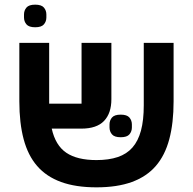

<svg xmlns="http://www.w3.org/2000/svg" viewBox="-20 -792 828 824"><path d="M394 12Q305 12 242 -11Q179 -34 139.5 -79.5Q100 -125 81.5 -194.5Q63 -264 63 -357V-608H191V-347H330V-608H458V-366Q458 -306 426.5 -273Q395 -240 329 -240H202Q218 -168 264.5 -136.5Q311 -105 394 -105Q447 -105 485.5 -118Q524 -131 548.5 -159Q573 -187 585 -231.5Q597 -276 597 -340V-608H725V-357Q725 -264 706.5 -194.5Q688 -125 648.5 -79.5Q609 -34 546 -11Q483 12 394 12ZM498 -203Q471 -203 460.5 -215.5Q450 -228 450 -245V-258Q450 -275 460.5 -287.5Q471 -300 498 -300Q525 -300 535.5 -287.5Q546 -275 546 -258V-245Q546 -228 535.5 -215.5Q525 -203 498 -203ZM131 -675Q104 -675 93.5 -687.5Q83 -700 83 -717V-730Q83 -747 93.5 -759.5Q104 -772 131 -772Q158 -772 168.5 -759.5Q179 -747 179 -730V-717Q179 -700 168.5 -687.5Q158 -675 131 -675Z"/></svg>

Font: IBM Plex Sans Hebrew SmBld
Style: Regular
Weight: 600
Designer: Mike Abbink, Paul van der Laan, Pieter van Rosmalen, Yanek Iontef
Foundry: Bold Monday
Version: Version 1.3